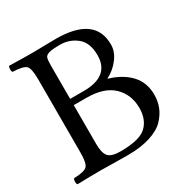

<svg xmlns="http://www.w3.org/2000/svg" viewBox="-150 -778 888 911"><g transform="rotate(-30 294.0 -322.5)"><path d="M190.9 -549.8V-366.2H265.1Q407.2 -366.2 407.2 -481Q407.2 -549.8 368.2 -581.3Q329.1 -612.8 277.8 -612.8Q233.9 -612.8 216.6 -607.4Q199.2 -602.1 195.1 -591.3Q190.9 -580.6 190.9 -549.8ZM190.9 -332V-118.2Q190.9 -70.3 207.5 -50.5Q224.1 -30.8 273.9 -30.8Q378.9 -30.8 416.5 -66.4Q454.1 -102.1 454.1 -165Q454.1 -238.3 405.5 -285.2Q356.9 -332 259.8 -332ZM147.9 -645Q166 -645 210.9 -646Q255.9 -647 272.9 -647Q487.8 -647 487.8 -493.2Q487.8 -454.1 460.4 -418Q433.1 -381.8 393.1 -361.8V-359.9Q462.9 -339.8 504.9 -295.9Q546.9 -252 546.9 -184.1Q546.9 -148.9 534.9 -117.9Q522.9 -86.9 496.1 -58.8Q469.2 -30.8 417.7 -14.4Q366.2 2 294.9 2Q247.1 2 204.1 1Q161.1 0 148.9 0Q97.2 0 19 2Q14.2 -2 14.2 -13.9Q14.2 -25.9 19 -30.8Q75.2 -32.7 90.6 -47.4Q106 -62 106 -122.1V-522.9Q106 -583 90.6 -597.4Q75.2 -611.8 19 -613.8Q14.2 -617.7 14.2 -629.9Q14.2 -642.1 19 -647Q97.2 -645 147.9 -645Z"/></g></svg>

Font: Linux Libertine
Style: Regular
Weight: 400
Designer: Philipp H. Poll
Foundry: Philipp H. Poll
Version: Version 5.3.0 ; ttfautohint (v0.9)